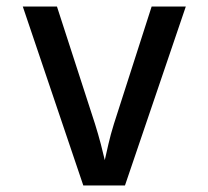

<svg xmlns="http://www.w3.org/2000/svg" viewBox="-20 -570 640 590"><path d="M236 0 50 -550H155L272 -189Q282 -157 290 -126.5Q298 -96 302 -78Q306 -96 313 -126.5Q320 -157 330 -189L446 -550H551L364 0Z"/></svg>

Font: JetBrains Mono NL Medium
Style: Regular
Weight: 500
Monospace: yes
Designer: Philipp Nurullin, Konstantin Bulenkov
Foundry: JetBrains
Version: Version 2.305; ttfautohint (v1.8.4.7-5d5b)